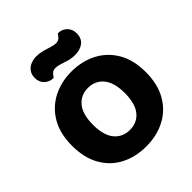

<svg xmlns="http://www.w3.org/2000/svg" viewBox="-231 -997 1165 1165"><g transform="rotate(-45 351.5 -414.5)"><path d="M668 -304Q668 -200 626.5 -128Q585 -56 513.5 -19Q442 18 351 18Q260 18 188.5 -19Q117 -56 76 -128Q35 -200 35 -304Q35 -408 77 -479.5Q119 -551 190.5 -588Q262 -625 351 -625Q440 -625 512 -588Q584 -551 626 -479.5Q668 -408 668 -304ZM488 -304Q488 -393 451 -438.5Q414 -484 351 -484Q290 -484 252.5 -439Q215 -394 215 -304Q215 -213 252.5 -168Q290 -123 352 -123Q414 -123 451 -168Q488 -213 488 -304ZM264 -841Q292 -841 318.5 -834Q345 -827 367.5 -819.5Q390 -812 405 -812Q427 -812 439 -825Q451 -838 456 -847H460Q492 -847 515 -824.5Q538 -802 538 -767Q538 -723 510 -701.5Q482 -680 440 -680Q408 -680 382.5 -687.5Q357 -695 336.5 -702Q316 -709 299 -709Q277 -709 265.5 -696.5Q254 -684 248 -674H245Q213 -674 189.5 -696Q166 -718 166 -754Q166 -784 180.5 -803.5Q195 -823 218 -832Q241 -841 264 -841Z"/></g></svg>

Font: Baloo Bhaijaan 2 ExtraBold
Style: Regular
Weight: 800
Designer: Sanskriti Dholi, Noopur Datye and Ek Type
Foundry: Ek Type
Version: Version 1.701